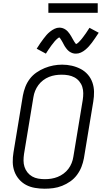

<svg xmlns="http://www.w3.org/2000/svg" viewBox="-20 -1139 640 1167"><path d="M251 8Q222 8 192.5 3Q163 -2 138.5 -15Q114 -28 95.5 -49.5Q77 -71 67.5 -97.5Q58 -124 57.5 -153.5Q57 -183 62 -213L119 -558Q124 -585 134 -611Q144 -637 161 -659.5Q178 -682 202 -698.5Q226 -715 252 -725.5Q278 -736 304.5 -741Q331 -746 358 -746Q388 -746 416.5 -739.5Q445 -733 470 -720Q495 -707 513.5 -686Q532 -665 541.5 -638Q551 -611 551.5 -581.5Q552 -552 547 -522L490 -177Q485 -150 475 -124.5Q465 -99 448 -76Q431 -53 407.5 -36.5Q384 -20 357.5 -9.5Q331 1 304.5 4.5Q278 8 251 8ZM252 -50Q272 -50 291.5 -53Q311 -56 330 -63.5Q349 -71 366 -83.5Q383 -96 395.5 -112.5Q408 -129 415.5 -148Q423 -167 426 -187L483 -532Q486 -552 486 -572.5Q486 -593 480 -611.5Q474 -630 461.5 -645Q449 -660 432 -669Q415 -678 395.5 -681.5Q376 -685 355 -685Q335 -685 316 -682Q297 -679 278 -671.5Q259 -664 242 -651Q225 -638 213 -621.5Q201 -605 193.5 -586.5Q186 -568 183 -548L126 -203Q123 -183 123 -163Q123 -143 129 -124.5Q135 -106 147 -91Q159 -76 175.5 -66.5Q192 -57 212 -53.5Q232 -50 252 -50ZM442 -813Q437 -813 432 -813.5Q427 -814 422.5 -815.5Q418 -817 413.5 -819Q409 -821 405 -823.5Q401 -826 397.5 -829Q394 -832 391 -835Q388 -838 385 -842Q382 -846 379 -850Q376 -854 373.5 -858Q371 -862 369 -866Q367 -870 365 -873.5Q363 -877 360.5 -882Q358 -887 355 -891.5Q352 -896 350 -899.5Q348 -903 345 -907Q342 -911 340 -912Q338 -911 333.5 -908Q329 -905 324.5 -900.5Q320 -896 317 -893Q314 -890 311.5 -887Q309 -884 306.5 -880.5Q304 -877 301 -873.5Q298 -870 294.5 -865.5Q291 -861 288 -856.5Q285 -852 281.5 -847Q278 -842 274 -836.5Q270 -831 266.5 -825Q263 -819 259 -813L203 -843Q214 -861 224.5 -876Q235 -891 244.5 -903.5Q254 -916 262.5 -926Q271 -936 284 -946.5Q297 -957 311.5 -964Q326 -971 341 -971Q351 -971 360.5 -968Q370 -965 378 -959.5Q386 -954 392 -947.5Q398 -941 403.5 -933Q409 -925 413 -918Q417 -911 422.5 -901Q428 -891 432.5 -884Q437 -877 442 -871Q445 -872 449.5 -875Q454 -878 458.5 -882.5Q463 -887 465.5 -890Q468 -893 471 -896Q474 -899 476.5 -902.5Q479 -906 482 -909.5Q485 -913 488 -917.5Q491 -922 494.5 -926.5Q498 -931 501.5 -936Q505 -941 508.5 -946.5Q512 -952 516 -958Q520 -964 524 -970L580 -940Q568 -922 558 -907Q548 -892 538.5 -879.5Q529 -867 520 -857Q511 -847 498.5 -836.5Q486 -826 471.5 -819.5Q457 -813 442 -813ZM274 -1061V-1119H574V-1061Z"/></svg>

Font: Iosevka Curly LtExObl
Style: Regular
Weight: 300
Width: 7
Italic angle: -9°
Monospace: yes
Designer: Belleve Invis
Foundry: Belleve Invis
Version: Version 11.1.0; ttfautohint (v1.8.3)